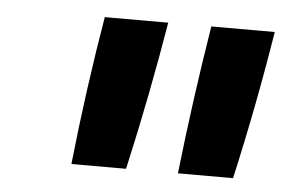

<svg xmlns="http://www.w3.org/2000/svg" viewBox="-35 -818 645 413"><g transform="rotate(5 288.0 -611.5)"><path d="M362 -451H481Q517 -610 543 -772H406Q380 -612 362 -451ZM132 -451H250Q286 -610 313 -772H176Q149 -612 132 -451Z"/></g></svg>

Font: Iosevka Sparkle Oblique
Style: Bold
Weight: 700
Italic angle: -9°
Designer: Belleve Invis
Foundry: Belleve Invis
Version: Version 4.5.0; ttfautohint (v1.8.3)